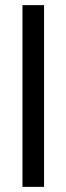

<svg xmlns="http://www.w3.org/2000/svg" viewBox="-20 -727 258 747"><path d="M151.4 0H67.4V-707H151.4Z"/></svg>

Font: Pretendard Std Variable
Style: Regular
Weight: 400
Designer: Base glyphs from Inter by Rasmus Andersson; Hangeul glyphs from Noto Sans CJK(Source Han Sans) by Jang Soo-young and Kan
Foundry: Kil Hyung-jin
Version: Version 1.309;Glyphs 3.2 (3225)